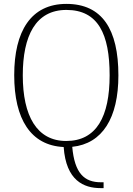

<svg xmlns="http://www.w3.org/2000/svg" viewBox="-20 -745 682 986"><path d="M496 221H512V191H498C413 191 363 145 351 9C506 -7 588 -139 588 -358C588 -594 505 -725 321 -725C139 -725 53 -585 53 -359C53 -133 138 2 307 10C319 183 411 221 496 221ZM320 -21C169 -21 97 -150 97 -358C97 -561 163 -694 321 -694C484 -694 543 -570 543 -358C543 -147 476 -21 320 -21Z"/></svg>

Font: Noto Serif Bengali SemiCondensed ExtraLight
Style: Regular
Weight: 200
Width: 4
Designer: Juan Bruce, Universal Thirst, Indian Type Foundry and the Monotype Design Team.
Foundry: Monotype Imaging Inc.
Version: Version 2.003